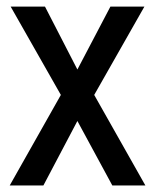

<svg xmlns="http://www.w3.org/2000/svg" viewBox="-20 -570 477 590"><path d="M118.2 -549.8 217.8 -356.4 319.3 -549.8H423.8L269.5 -278.3L426.8 0H325.2L217.8 -198.2L113.3 0H9.8L167 -278.3L12.7 -549.8Z"/></svg>

Font: RobotoJAA
Style: Medium
Weight: 500
Version: Version 2.05; 2016-11-05